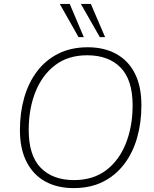

<svg xmlns="http://www.w3.org/2000/svg" viewBox="-20 -955 791 983"><path d="M357 8Q273 8 211.5 -26Q150 -60 116 -126.5Q82 -193 82 -289Q82 -378 104 -455Q126 -532 170 -590Q214 -648 279 -680.5Q344 -713 429 -713Q513 -713 575 -679Q637 -645 670.5 -579Q704 -513 704 -416Q704 -327 682 -250Q660 -173 616 -115Q572 -57 507.5 -24.5Q443 8 357 8ZM359 -33Q457 -33 523.5 -83.5Q590 -134 624.5 -221Q659 -308 659 -416Q659 -546 597.5 -609Q536 -672 426 -672Q329 -672 262.5 -621.5Q196 -571 161.5 -484.5Q127 -398 127 -289Q127 -159 188.5 -96Q250 -33 359 -33ZM491 -765 394 -935H445L518 -765ZM382 -765 286 -935H337L409 -765Z"/></svg>

Font: Nunito Sans 12pt ExtraLight
Style: Italic
Weight: 200
Italic angle: -9°
Designer: Vernon Adams
Foundry: Vernon Adams
Version: Version 3.101;gftools[0.9.27]